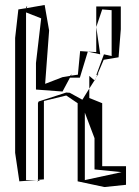

<svg xmlns="http://www.w3.org/2000/svg" viewBox="-20 -736 561 774"><path d="M85 -686 146 -662 125 -482V-375L232 -367L262 -423H302L334 -528L303 -530L294 -435L266 -431L270 -437L262 -430L232 -425L162 -398L178 -613L160 -716L86 -703L85 -702V-703L54 -698L41 -583V-120L58 -5L126 -10H85ZM247 -363 136 -327 133 -321V-11L157 -13V-329L247 -351L293 -320V-5L401 18L488 9V-66H392V-320L340 -341V-379L312 -334L261 -362ZM361 -179V-53L470 -42L322 -10V-282ZM430 -695V-510L399 -517L368 -433L373 -436L398 -495L458 -505L467 -618V-710H368V-627L392 -698ZM384 -517 368 -627V-526L334 -528ZM340 -430 361 -412 340 -379ZM378 -440 367 -423 373 -436ZM142 -10H133V-6ZM85 -709H90L86 -703H85ZM362 -411 367 -423 361 -412ZM131 -5 133 -6V-3ZM126 -10 133 -11V-10Z"/></svg>

Font: Quebrada
Style: Regular
Weight: 400
Designer: deFharo
Foundry: deFharo
Version: Version 1.034 2012